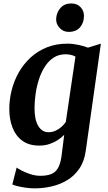

<svg xmlns="http://www.w3.org/2000/svg" viewBox="-20 -812 607 1084"><path d="M464.5 37Q456.5 98.5 427.8 140.2Q399 182 357.8 206.2Q316.5 230.5 269.2 241Q222 251.5 176.5 251.5Q152.5 251.5 127.2 248Q102 244.5 81 239.5Q60 234.5 49.5 229.5L74 134Q82 140.5 103.2 151.5Q124.5 162.5 152.2 171.5Q180 180.5 208 180.5Q244 180.5 268.5 171Q293 161.5 307.2 137.2Q321.5 113 327.5 68.5L342.5 -51Q327 -35 306 -21.2Q285 -7.5 259 1.2Q233 10 202 10Q143.5 10 106 -17.5Q68.5 -45 50.5 -91.8Q32.5 -138.5 32.5 -196.5Q32.5 -250 46 -303.2Q59.5 -356.5 86.2 -403.5Q113 -450.5 152.5 -487Q192 -523.5 244.2 -544.5Q296.5 -565.5 361 -565.5Q391.5 -565.5 423.5 -558.5Q455.5 -551.5 476.5 -543L549.5 -565.5ZM406 -492.5Q395 -499 380.2 -502.2Q365.5 -505.5 350 -505.5Q311.5 -505.5 282.5 -486.5Q253.5 -467.5 233 -435.5Q212.5 -403.5 199.8 -363.8Q187 -324 181 -281.8Q175 -239.5 175 -201Q175 -168.5 180.2 -143.5Q185.5 -118.5 196 -101Q206.5 -83.5 221 -74.5Q235.5 -65.5 254 -65.5Q274.5 -65.5 293 -73.8Q311.5 -82 326.5 -95.2Q341.5 -108.5 351.5 -123.5ZM367 -632Q337.5 -632 316.8 -654Q296 -676 297 -705.5Q299 -742 321.5 -767.2Q344 -792.5 382.5 -792.5Q416 -792.5 435.2 -771.2Q454.5 -750 454 -722Q454 -684 432 -658Q410 -632 367 -632Z"/></svg>

Font: Merriweather 24pt
Style: Bold Italic
Weight: 700
Italic angle: -7.8°
Designer: Eben Sorkin
Foundry: Eben Sorkin
Version: Version 2.101